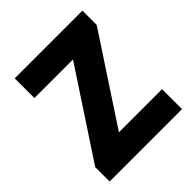

<svg xmlns="http://www.w3.org/2000/svg" viewBox="-201 -882 1020 1020"><g transform="rotate(-45 309.5 -372.0)"><path d="M39 -108 360 -596H70V-744H579V-637L259 -150H583V0H39Z"/></g></svg>

Font: Kinto Sans Black
Style: Regular
Weight: 900
Designer: Authors: Ryoko NISHIZUKA  (kana & ideographs); Paul D. Hunt (Latin, Greek & Cyrillic); Wenlong ZHANG  (bopomofo); Sandol
Foundry: Adobe Systems Incorporated, ookami Inc.
Version: Version 0.001